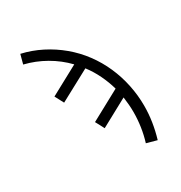

<svg xmlns="http://www.w3.org/2000/svg" viewBox="-175 -655 950 1005"><g transform="rotate(-30 300.0 -152.5)"><path d="M488 223 426 206Q439 164 445.5 120Q452 76 452 31Q452 8 450 -14.5Q448 -37 445 -60L279 30Q272 16 265 3Q258 -10 251 -23L432 -121Q419 -167 398 -210.5Q377 -254 348 -292L162 -192L134 -245L308 -339Q261 -388 201.5 -422Q142 -456 76 -472L91 -528Q153 -514 210 -485Q267 -456 315.5 -415.5Q364 -375 402 -324Q440 -273 465.5 -215Q491 -157 504 -94.5Q517 -32 517 31Q517 80 509.5 128Q502 176 488 223Z"/></g></svg>

Font: Iosevka Aile Light
Style: Regular
Weight: 300
Designer: Belleve Invis
Foundry: Belleve Invis
Version: Version 27.3.5; ttfautohint (v1.8.4)